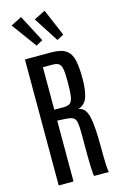

<svg xmlns="http://www.w3.org/2000/svg" viewBox="-164 -1200 785 1265"><g transform="rotate(-15 229.0 -568.0)"><path d="M70.3 0H171.4V-415L231.4 -411.6C253.9 -410.3 270.3 -406.3 280.5 -399.7C290.8 -393 297.3 -381.1 300 -364C302.8 -346.9 304.2 -322.1 304.2 -289.6V-196C304.2 -167.6 304.4 -141.8 304.7 -118.9C305 -95.9 305.5 -76.2 306.2 -59.6C306.8 -43 307.6 -29.6 308.6 -19.5C309.6 -9.4 310.7 -2.9 312 0H412.6C411 -4.2 409.7 -11 408.7 -20.3C407.7 -29.5 407 -40.2 406.5 -52.2C406 -64.3 405.6 -76.5 405.3 -88.9C404.9 -101.2 404.8 -112.6 404.8 -123V-147C404.8 -204.9 403.6 -253 401.1 -291.3C398.7 -329.5 394.5 -360 388.7 -382.8C382.8 -405.6 374.8 -422.4 364.5 -433.1C354.2 -443.8 341.3 -450.5 325.7 -453.1C356.6 -462.2 377.4 -482.4 388.2 -513.7C398.9 -544.9 404.3 -587.1 404.3 -640.1C404.3 -689.3 401 -730.1 394.3 -762.5C387.6 -794.8 373.4 -819.1 351.6 -835.2C329.8 -851.3 296.1 -859.4 250.5 -859.4H70.3ZM171.4 -489.3V-779.3H234.9C254.7 -779.3 269.5 -776 279.3 -769.5C289.1 -763 295.7 -750.4 299.1 -731.7C302.5 -713 304.2 -685.4 304.2 -648.9V-643.1C304.2 -599.1 302.4 -566.2 298.8 -544.2C295.2 -522.2 288.5 -507.6 278.6 -500.2C268.6 -492.9 254.4 -489.3 235.8 -489.3ZM168 -927.7 213.9 -952.1 117.7 -1135.7 43.5 -1098.1ZM310.5 -927.7 356.4 -952.1 278.3 -1135.7 201.2 -1097.2Z"/></g></svg>

Font: Antonio
Style: Regular
Weight: 400
Designer: Vernon Adams
Foundry: Vernon Adams
Version: Version 1.002